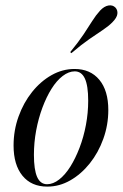

<svg xmlns="http://www.w3.org/2000/svg" viewBox="-20 -683 458 716"><path d="M156.5 12.9Q96.8 12.9 63.7 -27.8Q30.6 -68.5 30.6 -140.3Q30.6 -196.8 49.2 -248.4Q67.7 -300 99.6 -339.9Q131.5 -379.8 172.2 -402.8Q212.9 -425.8 258.1 -425.8Q316.9 -425.8 350.4 -385.5Q383.9 -345.2 383.9 -272.6Q383.9 -216.9 365.3 -165.3Q346.8 -113.7 314.9 -73.8Q283.1 -33.9 242.3 -10.5Q201.6 12.9 156.5 12.9ZM155.6 4Q178.2 4 200.8 -13.7Q223.4 -31.5 242.3 -61.7Q261.3 -91.9 276.6 -131.9Q291.9 -171.8 300.4 -216.9Q308.9 -262.1 308.9 -307.3Q308.9 -363.7 296.4 -390.3Q283.9 -416.9 258.9 -416.9Q236.3 -416.9 213.7 -399.6Q191.1 -382.3 172.2 -352Q153.2 -321.8 138.3 -281.9Q123.4 -241.9 114.9 -196.8Q106.5 -151.6 106.5 -105.6Q106.5 -50 118.5 -23Q130.6 4 155.6 4ZM246 -484.7 241.9 -488.7Q273.4 -527.4 291.9 -555.2Q310.5 -583.1 323.8 -604.4Q337.1 -625.8 353.2 -643.5Q368.5 -659.7 384.3 -662.5Q400 -665.3 410.5 -654.8Q419.4 -645.2 417.7 -631Q416.1 -616.9 398.4 -599.2Q383.9 -584.7 362.5 -570.6Q341.1 -556.5 312.5 -536.7Q283.9 -516.9 246 -484.7Z"/></svg>

Font: Playfair 144pt SemiCondensed
Style: Italic
Weight: 400
Width: 4
Italic angle: -15.6°
Designer: Claus Eggers Sørensen
Foundry: Claus Eggers Sørensen
Version: Version 2.203